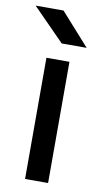

<svg xmlns="http://www.w3.org/2000/svg" viewBox="-90 -740 412 780"><g transform="rotate(10 116.0 -350.5)"><path d="M72 0V-500H167V0ZM123 -568 -8 -701H107L226 -568Z"/></g></svg>

Font: Figtree Medium
Style: Regular
Weight: 500
Designer: Erik Kennedy
Foundry: Erik Kennedy
Version: Version 2.001; ttfautohint (v1.8.4.7-5d5b);gftools[0.9.27]